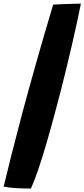

<svg xmlns="http://www.w3.org/2000/svg" viewBox="-120 -790 478 1087"><path d="M55 277.5Q21.5 277.5 -21.5 275.5Q-64.5 273.5 -99.5 266.5Q-82 194.5 -55.8 89.8Q-29.5 -15 5.5 -147Q40.5 -277.5 84.5 -433Q128.5 -588.5 181 -764Q194 -765 222.8 -766Q251.5 -767 283.8 -768.2Q316 -769.5 338 -769.5Q328.5 -722 316.2 -664.8Q304 -607.5 289 -543.2Q274 -479 257.8 -411.5Q241.5 -344 224.2 -276Q207 -208 189 -143Q165.5 -55 142 25.2Q118.5 105.5 96.5 170.2Q74.5 235 55 277.5Z"/></svg>

Font: Grandstander Thin ExtraBold
Style: Italic
Weight: 800
Italic angle: -15°
Version: Version 1.200